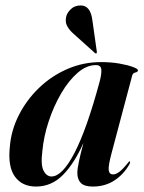

<svg xmlns="http://www.w3.org/2000/svg" viewBox="-20 -676 529 705"><path d="M390 -115Q377 -66.5 379.2 -51Q381.5 -35.5 395 -35.5Q405 -35.5 417.5 -44.5Q430 -53.5 449 -77Q454 -84 456 -83.5Q460 -82.5 455 -72.5Q434.5 -36 400.2 -13.5Q366 9 320.5 9Q290 9 277 -4Q264 -17 264 -41.5Q264 -56 270 -84.2Q276 -112.5 286.5 -151.5Q253 -76 211 -33.5Q169 9 112 9Q61.5 9 35 -27.2Q8.5 -63.5 16 -135.5Q20.5 -196.5 48.8 -252.5Q77 -308.5 122.8 -352.8Q168.5 -397 227 -422.5Q285.5 -448 350.5 -448Q388 -448 419 -442.5Q450 -437 468.2 -430Q486.5 -423 486.5 -418.5Q486.5 -411.5 477.2 -409.8Q468 -408 465.5 -399ZM135.5 -121Q129 -70.5 140 -49.2Q151 -28 169 -28Q208.5 -28 253.5 -114.5Q298.5 -201 345.5 -375Q353.5 -404.5 352 -420.8Q350.5 -437 332 -437Q298 -437 265.2 -408.8Q232.5 -380.5 205 -333.8Q177.5 -287 159 -231.2Q140.5 -175.5 135.5 -121ZM319.5 -599.5 335.5 -486.5Q336 -482 334.5 -480.5Q331.5 -478.5 329 -481L250 -552Q235.5 -564.5 226.8 -580Q218 -595.5 223.5 -616.5Q227 -630 240.8 -643Q254.5 -656 276.5 -656Q313 -656 319.5 -599.5Z"/></svg>

Font: Fraunces 144pt S000 SemiBold
Style: Italic
Weight: 600
Italic angle: -16°
Version: Version 1.000; ttfautohint (v1.8.3)